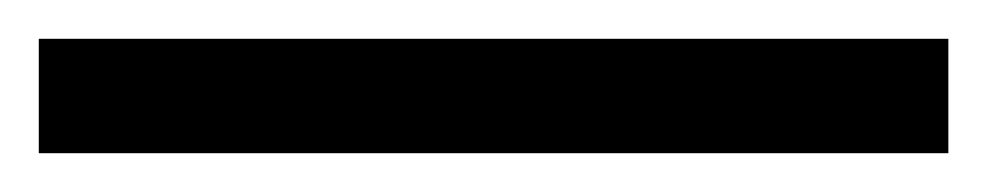

<svg xmlns="http://www.w3.org/2000/svg" viewBox="-25 -839 509 99"><path d="M-5 -760H464V-819H-5Z"/></svg>

Font: Noto Serif Gurmukhi Black
Style: Regular
Weight: 900
Designer: Vaibhav Singh and the Monotype Design Team
Foundry: Monotype Imaging Inc.
Version: Version 2.004